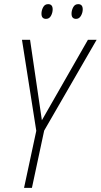

<svg xmlns="http://www.w3.org/2000/svg" viewBox="-20 -906 486 926"><path d="M96 0 155 -275 86 -714H125L182 -326L404 -714H446L193 -276L134 0ZM347 -815Q325 -815 325 -840Q325 -856 333 -871Q341 -886 357 -886Q379 -886 379 -861Q379 -845 370.5 -830Q362 -815 347 -815ZM202 -815Q180 -815 180 -840Q180 -856 188 -871Q196 -886 212 -886Q234 -886 234 -861Q234 -845 226 -830Q218 -815 202 -815Z"/></svg>

Font: Noto Sans Condensed ExtraLight
Style: Italic
Weight: 200
Width: 3
Italic angle: -12°
Designer: Monotype Design Team
Foundry: Monotype Imaging Inc.
Version: Version 2.013; ttfautohint (v1.8.4.7-5d5b)